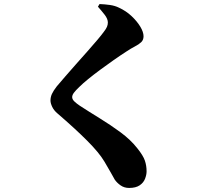

<svg xmlns="http://www.w3.org/2000/svg" viewBox="-20 -850 1040 947"><path d="M617 77Q593 77 575 64.5Q557 52 546 36Q536 19 525.5 -0.5Q515 -20 495 -53Q469 -97 409.5 -156.5Q350 -216 264 -290Q246 -305 237.5 -323Q229 -341 229 -354Q229 -371 236 -386.5Q243 -402 260 -424Q277 -444 302 -473Q327 -502 355.5 -534Q384 -566 411.5 -597Q439 -628 460.5 -653.5Q482 -679 492 -693Q503 -707 507.5 -717.5Q512 -728 512 -739Q512 -757 496 -777.5Q480 -798 463 -817L471 -830Q497 -829 522 -825.5Q547 -822 567 -812Q602 -796 629 -770.5Q656 -745 672 -718.5Q688 -692 688 -671Q688 -653 676.5 -642Q665 -631 645.5 -621Q626 -611 602 -595Q574 -577 540.5 -553.5Q507 -530 474.5 -506Q442 -482 415 -460Q388 -438 372 -422Q353 -404 344.5 -392.5Q336 -381 336 -371Q336 -360 347 -349.5Q358 -339 373 -329Q419 -299 472 -266.5Q525 -234 574.5 -197.5Q624 -161 657 -119Q686 -83 694.5 -58Q703 -33 703 -5Q703 12 695.5 31.5Q688 51 669 64Q650 77 617 77Z"/></svg>

Font: Noto Serif HK ExtraLight Black
Style: Regular
Weight: 900
Version: Version 2.002-H1;hotconv 1.1.0;makeotfexe 2.6.0